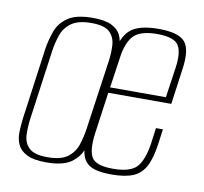

<svg xmlns="http://www.w3.org/2000/svg" viewBox="-63 -573 693 651"><g transform="rotate(10 283.0 -248.0)"><path d="M135 7Q92 7 69 -4.5Q46 -16 37 -35Q28 -54 28.5 -77.5Q29 -101 32 -125L66 -372Q71 -404 82 -434Q93 -464 121.5 -483.5Q150 -503 207 -503Q249 -503 272 -491.5Q295 -480 303.5 -461Q312 -442 312 -419Q312 -396 308 -372L275 -125Q270 -93 259 -62.5Q248 -32 220 -12.5Q192 7 135 7ZM137 -11Q183 -11 206 -28.5Q229 -46 238 -73.5Q247 -101 251 -130L285 -368Q289 -396 287.5 -423Q286 -450 268.5 -467.5Q251 -485 205 -485Q159 -485 135.5 -467.5Q112 -450 103 -423Q94 -396 90 -368L57 -130Q53 -101 54 -73.5Q55 -46 73 -28.5Q91 -11 137 -11ZM361 9Q327 9 305 3Q283 -3 271 -17.5Q259 -32 256 -57.5Q253 -83 259 -121L295 -385Q306 -454 335.5 -479.5Q365 -505 433 -505Q501 -505 523.5 -479.5Q546 -454 536 -385L519 -262H302L282 -119Q274 -59 289 -35Q304 -11 362 -11Q421 -11 443.5 -35Q466 -59 475 -119L482 -172H506L499 -121Q492 -70 477 -42Q462 -14 434.5 -2.5Q407 9 361 9ZM305 -281H497L512 -384Q520 -438 505 -462.5Q490 -487 431 -487Q373 -487 350 -462.5Q327 -438 320 -384Z"/></g></svg>

Font: Alumni Sans Thin
Style: Italic
Weight: 100
Italic angle: -8°
Designer: Robert E. Leuschke
Foundry: Robert E. Leuschke
Version: Version 1.016